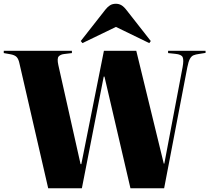

<svg xmlns="http://www.w3.org/2000/svg" viewBox="-28 -1000 1112 1020"><path d="M228 0 76 -660Q71 -686 60.5 -697Q50 -708 26 -712L-8 -718V-730H354V-718L313 -713Q294 -711 284 -700.5Q274 -690 282 -654L400 -128H404L524 -730H696L842 -131H845L942 -643Q949 -681 942.5 -696Q936 -711 903 -714L865 -718V-730H1064V-719L1027 -713Q1012 -711 1000.5 -706.5Q989 -702 981 -687.5Q973 -673 967 -642L844 0H665L527 -593H523L407 0ZM410 -771 401 -782 532 -949Q543 -963 556 -971.5Q569 -980 588 -980Q604 -980 617.5 -972Q631 -964 646 -944L773 -782L765 -771L588 -857Z"/></svg>

Font: Literata 72pt ExtraBold
Style: Regular
Weight: 800
Designer: Latin by Veronika Burian and Jose Scaglione. Greek by Irene Vlachou. Cyrillic by Vera Evstafieva.
Foundry: TypeTogether
Version: Version 3.002